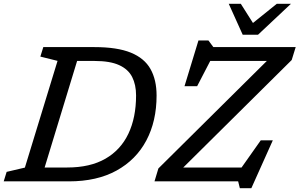

<svg xmlns="http://www.w3.org/2000/svg" viewBox="-40 -955 1578 1011"><path d="M263 -634.5 172.5 -657 188 -707H457.5Q577 -707 648.8 -677.8Q720.5 -648.5 752.5 -591.5Q784.5 -534.5 784.5 -452Q784.5 -317 730.5 -215.2Q676.5 -113.5 573.5 -56.8Q470.5 0 323 0H-20.5L-5 -50L91 -72.5ZM314 -73Q434.5 -73 515 -119.2Q595.5 -165.5 636 -250.8Q676.5 -336 676.5 -452.5Q676.5 -509 655.8 -549.8Q635 -590.5 587.2 -612.2Q539.5 -634 458 -634H366L195 -73ZM1517 -707 1496 -639 925 -73H1232L1333 -216H1396.5L1283.5 36H1223L1214 0H773.5L794 -68L1365 -634H1067L998 -501H931.5L1005 -742H1057.5L1083.5 -707ZM1492 -935 1318.5 -772H1238L1164.5 -935H1228L1292 -834L1417.5 -935Z"/></svg>

Font: Newsreader Caption
Style: Italic
Weight: 400
Italic angle: -17°
Designer: Hugues Gentile
Foundry: Production Type
Version: Version 1.001